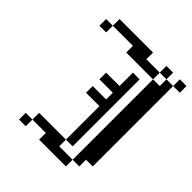

<svg xmlns="http://www.w3.org/2000/svg" viewBox="-197 -697 965 965"><g transform="rotate(45 285.5 -214.0)"><path d="M47.6 -523.8H95.2V-476.2H47.6ZM95.2 -571.4H142.9V-523.8H95.2ZM142.9 -571.4H190.5V-523.8H142.9ZM190.5 -571.4H238.1V-523.8H190.5ZM238.1 -571.4H285.7V-523.8H238.1ZM285.7 -571.4H333.3V-523.8H285.7ZM285.7 -523.8H333.3V-476.2H285.7ZM238.1 -523.8H285.7V-476.2H238.1ZM333.3 -523.8H381V-476.2H333.3ZM381 -523.8H428.6V-476.2H381ZM428.6 -571.4H476.2V-523.8H428.6ZM523.8 -571.4H571.4V-523.8H523.8ZM476.2 -523.8H523.8V-476.2H476.2ZM476.2 -476.2H523.8V-428.6H476.2ZM428.6 -476.2H476.2V-428.6H428.6ZM428.6 -428.6H476.2V-381H428.6ZM476.2 -428.6H523.8V-381H476.2ZM476.2 -381H523.8V-333.3H476.2ZM476.2 -333.3H523.8V-285.7H476.2ZM428.6 -333.3H476.2V-285.7H428.6ZM428.6 -381H476.2V-333.3H428.6ZM333.3 -428.6H381V-381H333.3ZM333.3 -381H381V-333.3H333.3ZM333.3 -333.3H381V-285.7H333.3ZM333.3 -285.7H381V-238.1H333.3ZM333.3 -238.1H381V-190.5H333.3ZM333.3 -190.5H381V-142.9H333.3ZM428.6 -285.7H476.2V-238.1H428.6ZM476.2 -285.7H523.8V-238.1H476.2ZM476.2 -238.1H523.8V-190.5H476.2ZM428.6 -238.1H476.2V-190.5H428.6ZM428.6 -190.5H476.2V-142.9H428.6ZM476.2 -190.5H523.8V-142.9H476.2ZM285.7 -333.3H333.3V-285.7H285.7ZM238.1 -333.3H285.7V-285.7H238.1ZM285.7 -238.1H333.3V-190.5H285.7ZM238.1 -238.1H285.7V-190.5H238.1ZM333.3 0H381V47.6H333.3ZM285.7 47.6H333.3V95.2H285.7ZM238.1 47.6H285.7V95.2H238.1ZM190.5 47.6H238.1V95.2H190.5ZM142.9 47.6H190.5V95.2H142.9ZM95.2 95.2H142.9V142.9H95.2ZM238.1 95.2H285.7V142.9H238.1ZM285.7 95.2H333.3V142.9H285.7ZM333.3 95.2H381V142.9H333.3ZM381 95.2H428.6V142.9H381ZM428.6 47.6H476.2V95.2H428.6ZM428.6 0H476.2V47.6H428.6ZM476.2 0H523.8V47.6H476.2ZM333.3 -47.6H381V0H333.3ZM333.3 -95.2H381V-47.6H333.3ZM333.3 -142.9H381V-95.2H333.3ZM428.6 -142.9H476.2V-95.2H428.6ZM428.6 -95.2H476.2V-47.6H428.6ZM428.6 -47.6H476.2V0H428.6ZM476.2 -47.6H523.8V0H476.2ZM476.2 -95.2H523.8V-47.6H476.2ZM476.2 -142.9H523.8V-95.2H476.2Z"/></g></svg>

Font: Jacquard 12
Style: Regular
Weight: 400
Designer: Sarah Cadigan-Fried
Version: Version 1.000; ttfautohint (v1.8.4.7-5d5b)